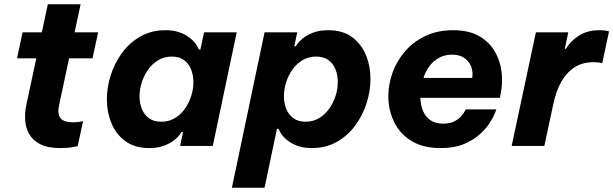

<svg xmlns="http://www.w3.org/2000/svg" viewBox="-20 -681 2862 896"><path d="M260 10Q202.6 10 167.8 -8Q133 -26 116.3 -55.5Q99.6 -85 97.4 -120.2Q95.2 -155.4 102.6 -190L203.2 -661.2H356.2L255.2 -187.6Q247 -148.8 262.4 -129.5Q277.8 -110.2 318.6 -110.2Q337 -110.2 352.3 -112.7Q367.6 -115.2 367.6 -115.2L342.4 1.2Q342.4 1.2 318.7 5.6Q295 10 260 10ZM411.8 -408.8H59.4L85.4 -530H437.8Z M752 -540Q785.8 -540 810.8 -532.3Q835.8 -524.6 853.3 -513.2Q870.8 -501.8 882.4 -489.4Q894 -477 900 -466.1Q906 -455.2 908 -450H915.2L932.2 -530H1084.6L973 0H820.6L834.2 -64.8H827.4Q827.4 -64.8 819.4 -53.3Q811.4 -41.8 793.6 -27.4Q775.8 -13 746.8 -1.5Q717.8 10 675.8 10Q609.6 10 565.7 -21.8Q521.8 -53.6 500.3 -105.6Q478.8 -157.6 478.8 -217.4Q478.8 -274 497 -330.9Q515.2 -387.8 550.3 -435.3Q585.4 -482.8 636.4 -511.4Q687.4 -540 752 -540ZM781.6 -417Q746.8 -417 718.6 -400.2Q690.4 -383.4 671.1 -356.1Q651.8 -328.8 641.5 -296.3Q631.2 -263.8 631.2 -231.8Q631.2 -200.2 641.9 -173Q652.6 -145.8 675 -129.4Q697.4 -113 732.6 -113Q768 -113 795.7 -129.5Q823.4 -146 842.7 -173.3Q862 -200.6 872.3 -233.1Q882.6 -265.6 882.6 -297.6Q882.6 -329.6 871.9 -356.8Q861.2 -384 839 -400.5Q816.8 -417 781.6 -417Z M1214.6 195H1062.2L1214.6 -530H1367L1353.4 -465.2H1360.2Q1360.2 -465.2 1368.2 -476.7Q1376.2 -488.2 1394 -502.6Q1411.8 -517 1440.8 -528.5Q1469.8 -540 1511.8 -540Q1579 -540 1622.4 -508.2Q1665.8 -476.4 1687.3 -424.6Q1708.8 -372.8 1708.8 -312.6Q1708.8 -256 1690.6 -199.1Q1672.4 -142.2 1637.3 -94.7Q1602.2 -47.2 1551.4 -18.6Q1500.6 10 1435.6 10Q1401.8 10 1376.8 2.3Q1351.8 -5.4 1334.3 -16.8Q1316.8 -28.2 1305.2 -40.6Q1293.6 -53 1287.6 -63.9Q1281.6 -74.8 1279.6 -80H1272.4ZM1305 -232.4Q1305 -200.4 1315.7 -173.2Q1326.4 -146 1348.8 -129.5Q1371.2 -113 1406 -113Q1441.4 -113 1469.3 -129.8Q1497.2 -146.6 1516.5 -173.9Q1535.8 -201.2 1546.1 -233.7Q1556.4 -266.2 1556.4 -298.2Q1556.4 -330.2 1545.7 -357.2Q1535 -384.2 1512.6 -400.6Q1490.2 -417 1455 -417Q1420.2 -417 1392.2 -400.5Q1364.2 -384 1344.9 -356.7Q1325.6 -329.4 1315.3 -296.9Q1305 -264.4 1305 -232.4Z M2036.8 10Q1952.4 10 1898.4 -24.2Q1844.4 -58.4 1818.3 -113.7Q1792.2 -169 1792.2 -231.2Q1792.2 -286.6 1811.7 -341.4Q1831.2 -396.2 1869.7 -441Q1908.2 -485.8 1964.6 -512.9Q2021 -540 2095.2 -540Q2167 -540 2214.4 -513.3Q2261.8 -486.6 2287.8 -443.1Q2313.8 -399.6 2320.4 -347.6Q2327 -295.6 2316.8 -244.8L2312.8 -224.6H1941.6Q1942.8 -189.4 1954.6 -162.1Q1966.4 -134.8 1989.7 -119.4Q2013 -104 2047.4 -104Q2078 -104 2098.4 -113.9Q2118.8 -123.8 2130.9 -137.3Q2143 -150.8 2148.3 -160.7Q2153.6 -170.6 2153.6 -170.6H2296.4Q2296.4 -170.6 2289.3 -152.2Q2282.2 -133.8 2265.3 -107.3Q2248.4 -80.8 2218.5 -53.8Q2188.6 -26.8 2144.2 -8.4Q2099.8 10 2036.8 10ZM1956.2 -317.2H2183.8Q2188 -345.8 2178.6 -370.5Q2169.2 -395.2 2147 -410.6Q2124.8 -426 2089.2 -426Q2056 -426 2029.2 -411.5Q2002.4 -397 1984 -372.3Q1965.6 -347.6 1956.2 -317.2Z M2520.2 0H2367.8L2480.8 -530H2632L2615.6 -453.2H2620.8Q2643.8 -491 2682.7 -515.5Q2721.6 -540 2777.4 -540Q2798.6 -540 2810.4 -537.3Q2822.2 -534.6 2822.2 -534.6L2790.6 -386.6Q2790.6 -386.6 2778.7 -388.7Q2766.8 -390.8 2748.8 -390.8Q2699.8 -390.8 2662.8 -367.8Q2625.8 -344.8 2600.8 -301.8Q2575.8 -258.8 2562.8 -198.6Z"/></svg>

Font: Be Vietnam Pro Variable Thin
Style: Italic
Weight: 100
Italic angle: -12°
Designer: Lam Bao, Tony Le, Vietanh Nguyen
Foundry: Yellow Type Foundry
Version: Version 1.002